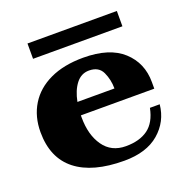

<svg xmlns="http://www.w3.org/2000/svg" viewBox="-116 -730 822 848"><g transform="rotate(-20 295.0 -306.5)"><path d="M522 -551H102V-623H522ZM215 -244V-234Q215 -152 251.5 -100Q288 -48 356 -48Q421 -48 460.5 -77Q500 -106 513 -171H559Q551 -92 491.5 -41Q432 10 328 10Q179 10 100.5 -52Q22 -114 22 -235Q22 -308 56 -363.5Q90 -419 155 -449.5Q220 -480 311 -480Q434 -480 497 -422.5Q560 -365 560 -275V-244ZM221 -305H395Q395 -346 378.5 -382Q362 -418 316 -418Q279 -418 255 -387Q231 -356 221 -305Z"/></g></svg>

Font: Taviraj ExtraBold
Style: Regular
Weight: 800
Designer: Katatrad Team
Foundry: CadsonDemak
Version: Version 1.001